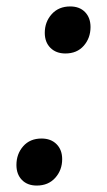

<svg xmlns="http://www.w3.org/2000/svg" viewBox="-20 -568 332 596"><path d="M31 -56Q31 -90 52 -114Q73 -138 109 -138Q138 -138 155.5 -120.5Q173 -103 173 -74Q173 -40 151.5 -16Q130 8 94 8Q65 8 48 -9.5Q31 -27 31 -56ZM198 -548Q227 -548 244 -530.5Q261 -513 261 -484Q261 -450 240 -426Q219 -402 183 -402Q154 -402 136.5 -419.5Q119 -437 119 -466Q119 -500 140.5 -524Q162 -548 198 -548Z"/></svg>

Font: Application Medium
Style: Italic
Weight: 500
Italic angle: -12°
Designer: Wei Huang
Foundry: Wei Huang
Version: Version 0.012